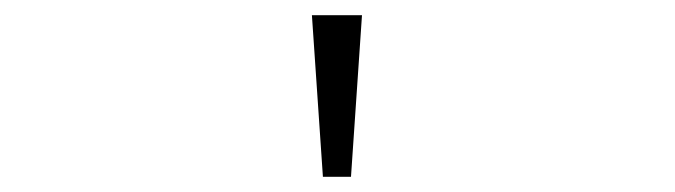

<svg xmlns="http://www.w3.org/2000/svg" viewBox="-20 -777 890 253"><path d="M391 -757H457L442.5 -544H405.5Z"/></svg>

Font: League Mono Wide UltraLight
Style: Regular
Weight: 200
Width: 8
Designer: Tyler Finck
Foundry: The League of Moveable Type / Tyler Finck
Version: Version 2.210